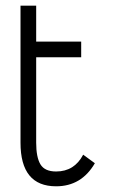

<svg xmlns="http://www.w3.org/2000/svg" viewBox="-20 -644 405 674"><path d="M107 -498H265V-443H107V-143Q107 -92 122 -67Q137 -42 177 -42Q241 -42 272 -101L313 -71Q266 10 177 10Q52 10 52 -143V-624H107Z"/></svg>

Font: Bellota
Style: Regular
Weight: 400
Designer: Kemie Guaida
Foundry: Kemie Guaida
Version: Version 1.000;PS 002.000;hotconv 1.0.70;makeotf.lib2.5.58329